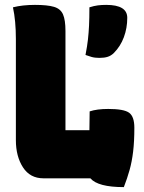

<svg xmlns="http://www.w3.org/2000/svg" viewBox="-20 -730 590 786"><path d="M158 0Q103 0 74 -45Q45 -90 45 -156V-570Q45 -645 33 -700Q72 -710 123 -710Q174 -710 201 -702Q228 -694 238 -671Q248 -648 248 -603V-197H346Q346 -215 346.5 -234Q347 -253 347 -274Q377 -284 423 -284Q487 -284 508.5 -268.5Q530 -253 530 -207Q530 -151 525 -109.5Q520 -68 510.5 -34Q501 0 487 36Q381 36 350 0ZM415 -710Q501 -710 501 -657Q501 -615 487 -577.5Q473 -540 446 -513Q435 -502 421 -497.5Q407 -493 387 -493Q368 -493 354.5 -497Q341 -501 330 -505Q337 -541 340 -568Q343 -595 344.5 -625Q346 -655 346 -700Q365 -706 380.5 -708Q396 -710 415 -710Z"/></svg>

Font: Recursive Sn Csl St Blk
Style: Regular
Weight: 900
Version: Version 1.079;hotconv 1.0.112;makeotfexe 2.5.65598; ttfautoh